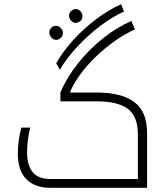

<svg xmlns="http://www.w3.org/2000/svg" viewBox="-20 -895 795 915"><path d="M219 0Q146 0 105.5 -41Q65 -82 65 -164Q65 -192 69 -224Q73 -256 82 -287H124Q116 -255 112.5 -225Q109 -195 109 -168Q109 -107 136 -74.5Q163 -42 218 -42H637V-255Q637 -341 589 -376.5Q541 -412 442 -412H268V-455Q299 -527 352 -593.5Q405 -660 471 -712.5Q537 -765 606 -795L623 -755Q576 -734 528.5 -700.5Q481 -667 438 -626Q395 -585 362.5 -540.5Q330 -496 313 -454H442Q559 -454 620 -408.5Q681 -363 681 -262V0ZM248 -594Q280 -650 329.5 -704.5Q379 -759 438 -803.5Q497 -848 557 -875L571 -840Q515 -815 456 -770Q397 -725 346.5 -670.5Q296 -616 265 -562ZM341 -786Q328 -786 318.5 -797Q309 -808 309 -820Q309 -834 319.5 -843Q330 -852 341 -852Q353 -852 363 -842Q373 -832 373 -817Q373 -802 362 -794Q351 -786 341 -786ZM249 -705Q234 -705 224.5 -716.5Q215 -728 215 -741Q215 -754 225 -763Q235 -772 247 -772Q260 -772 270 -761Q280 -750 280 -739Q280 -725 270 -715Q260 -705 249 -705Z"/></svg>

Font: Noto Kufi Arabic ExtraLight
Style: Regular
Weight: 200
Designer: Monotype Design Team, David Williams, Khaled Hosny
Foundry: Google LLC
Version: Version 2.109; ttfautohint (v1.8.4.7-5d5b)